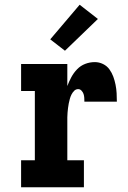

<svg xmlns="http://www.w3.org/2000/svg" viewBox="-20 -790 540 810"><path d="M69 0V-114H127V-406H69V-520H264V-427Q271 -446 281 -464.5Q291 -483 305.5 -498Q320 -513 339.5 -520.5Q359 -528 380 -528Q398 -528 414.5 -520Q431 -512 441.5 -497.5Q452 -483 458 -466.5Q464 -450 467.5 -432.5Q471 -415 472 -397Q473 -379 473 -361H336Q336 -369 335.5 -377.5Q335 -386 332.5 -393.5Q330 -401 324 -407.5Q318 -414 310 -414Q300 -414 293 -407Q286 -400 281.5 -391Q277 -382 274.5 -372.5Q272 -363 270 -353.5Q268 -344 267 -334.5Q266 -325 265 -315Q264 -305 264 -295Q264 -285 264 -276V-114H334V0ZM254 -576 192 -624 316 -770 393 -710Z"/></svg>

Font: Iosevka Curly Slab Heavy
Style: Regular
Weight: 900
Monospace: yes
Designer: Belleve Invis
Foundry: Belleve Invis
Version: Version 22.1.2; ttfautohint (v1.8.4)